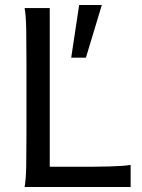

<svg xmlns="http://www.w3.org/2000/svg" viewBox="-20 -745 567 765"><path d="M287.6 -80.6Q323.7 -80.6 356 -80.8Q388.2 -81.1 415.5 -81.8Q442.9 -82.5 464.4 -84Q485.8 -85.4 500.5 -87.9V0H78.1Q83.5 -29.3 84.5 -84.7Q85.4 -140.1 85.4 -212.4V-500.5Q85.4 -572.8 84.5 -628.2Q83.5 -683.6 78.1 -712.9H178.2V-80.6ZM385.7 -725.1 322.3 -515.1H263.7L295.4 -725.1Z"/></svg>

Font: Andika Compact
Style: Regular
Weight: 400
Designer: Victor Gaultney, Annie Olsen, Julie Remington, Don Collingsworth, Eric Hays, Becca Hirsbrunner
Foundry: SIL International
Version: Version 5.000 ; LnSpcTght